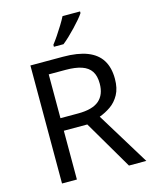

<svg xmlns="http://www.w3.org/2000/svg" viewBox="-136 -1033 894 1122"><g transform="rotate(-15 311.0 -472.0)"><path d="M97 0V-714H294Q383 -714 440.5 -691.5Q498 -669 526 -624Q554 -579 554 -511Q554 -454 533 -416Q512 -378 479.5 -355.5Q447 -333 411 -320L607 0H502L329 -295H187V0ZM187 -371H294Q381 -371 421 -405.5Q461 -440 461 -507Q461 -554 442.5 -582Q424 -610 386 -623Q348 -636 289 -636H187ZM459 -934Q450 -920 433 -900Q416 -880 395.5 -858.5Q375 -837 354.5 -817.5Q334 -798 316 -784H258V-796Q273 -815 290.5 -841Q308 -867 325 -894.5Q342 -922 353 -944H459Z"/></g></svg>

Font: Noto Sans Symbols
Style: Regular
Weight: 400
Designer: Monotype Design Team
Foundry: Monotype Imaging Inc.
Version: Version 2.002